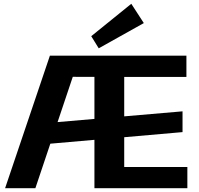

<svg xmlns="http://www.w3.org/2000/svg" viewBox="-20 -994 1049 1014"><path d="M243.5 -700H401.9L166.8 0H6.9ZM223.4 -344 944 -406V-296.3L223.4 -233.2ZM478.7 -700H964.5V-587.8H601.4L636 -672.6V-27.4L601.4 -112.2H969.5V0H478.7ZM601.4 -700V-587.8L344.8 -588.3L345.2 -700ZM739.5 -872.1 501.4 -738.9 461.9 -802.9 673.4 -974Z"/></svg>

Font: Pathway Extreme 8pt Thin 12pt
Style: Regular
Weight: 100
Version: Version 1.001;gftools[0.9.26]